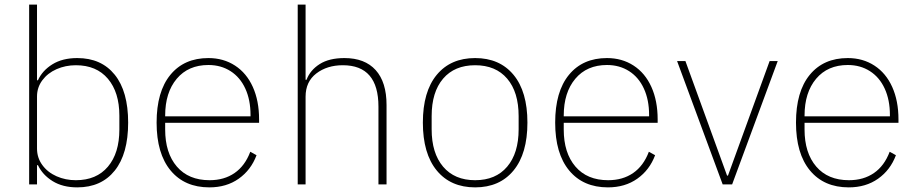

<svg xmlns="http://www.w3.org/2000/svg" viewBox="-20 -797 3965 830"><path d="M144 -83H140V0H106V-777H140V-450H144Q163 -492 206.5 -519Q250 -546 314 -546Q418 -546 476 -474Q534 -402 534 -267Q534 -132 476 -59.5Q418 13 314 13Q251 13 207.5 -14Q164 -41 144 -83ZM496 -237V-297Q496 -398 446.5 -456.5Q397 -515 308 -515Q263 -515 224.5 -498Q186 -481 163 -450Q140 -419 140 -380V-155Q140 -115 163 -83.5Q186 -52 224.5 -35Q263 -18 308 -18Q397 -18 446.5 -76.5Q496 -135 496 -237Z M657 -267Q657 -401 716.5 -473.5Q776 -546 881 -546Q946 -546 996 -513.5Q1046 -481 1073 -421Q1100 -361 1100 -281V-266H694V-237Q694 -136 744.5 -77Q795 -18 886 -18Q949 -18 994 -49Q1039 -80 1062 -141L1089 -126Q1065 -62 1012 -24.5Q959 13 885 13Q778 13 717.5 -60Q657 -133 657 -267ZM694 -294H1063V-300Q1063 -365 1040.5 -414Q1018 -463 976.5 -489.5Q935 -516 881 -516Q794 -516 744 -456.5Q694 -397 694 -297Z M1267 0V-777H1301V-452H1305Q1321 -494 1362 -520Q1403 -546 1469 -546Q1557 -546 1604 -494Q1651 -442 1651 -343V0H1616V-336Q1616 -515 1462 -515Q1394 -515 1347.5 -479.5Q1301 -444 1301 -379V0Z M1808 -267Q1808 -401 1868 -473.5Q1928 -546 2034 -546Q2140 -546 2200 -473.5Q2260 -401 2260 -267Q2260 -133 2200 -60Q2140 13 2034 13Q1928 13 1868 -60Q1808 -133 1808 -267ZM2222 -238V-295Q2222 -399 2172.5 -457Q2123 -515 2034 -515Q1945 -515 1895.5 -457Q1846 -399 1846 -295V-238Q1846 -135 1895.5 -76.5Q1945 -18 2034 -18Q2123 -18 2172.5 -76.5Q2222 -135 2222 -238Z M2380 -267Q2380 -401 2439.5 -473.5Q2499 -546 2604 -546Q2669 -546 2719 -513.5Q2769 -481 2796 -421Q2823 -361 2823 -281V-266H2417V-237Q2417 -136 2467.5 -77Q2518 -18 2609 -18Q2672 -18 2717 -49Q2762 -80 2785 -141L2812 -126Q2788 -62 2735 -24.5Q2682 13 2608 13Q2501 13 2440.5 -60Q2380 -133 2380 -267ZM2417 -294H2786V-300Q2786 -365 2763.5 -414Q2741 -463 2699.5 -489.5Q2658 -516 2604 -516Q2517 -516 2467 -456.5Q2417 -397 2417 -297Z M3145 0H3104L2907 -533H2943L3123 -38H3127L3307 -533H3342Z M3421 -267Q3421 -401 3480.5 -473.5Q3540 -546 3645 -546Q3710 -546 3760 -513.5Q3810 -481 3837 -421Q3864 -361 3864 -281V-266H3458V-237Q3458 -136 3508.5 -77Q3559 -18 3650 -18Q3713 -18 3758 -49Q3803 -80 3826 -141L3853 -126Q3829 -62 3776 -24.5Q3723 13 3649 13Q3542 13 3481.5 -60Q3421 -133 3421 -267ZM3458 -294H3827V-300Q3827 -365 3804.5 -414Q3782 -463 3740.5 -489.5Q3699 -516 3645 -516Q3558 -516 3508 -456.5Q3458 -397 3458 -297Z"/></svg>

Font: IBM Plex Sans JP ExtraLight
Style: Regular
Weight: 200
Designer: Mike Abbink; Paul van der Laan; Pieter van Rosmalen; Wujin Sim; Yejin Wi; Jinhee Kim; Boomi Park; Yona Kim; Kichan Ma
Foundry: Sandoll Inc.
Version: Version 1.001